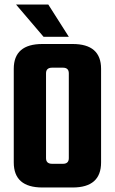

<svg xmlns="http://www.w3.org/2000/svg" viewBox="-20 -831 509 851"><path d="M168 -636H302Q428 -636 428 -526V-111Q428 0 302 0H168Q41 0 41 -111V-526Q41 -636 168 -636ZM285 -130V-506Q285 -531 259 -531H211Q184 -531 184 -506V-130Q184 -105 211 -105H259Q285 -105 285 -130ZM285 -668H173L51 -811H194Z"/></svg>

Font: Teko Semibold
Style: Regular
Weight: 600
Designer: Manushi Parikh, Jonny Pinhorn
Foundry: Indian Type Foundry
Version: Version 1.105;PS 1.0;hotconv 1.0.78;makeotf.lib2.5.61930; tt